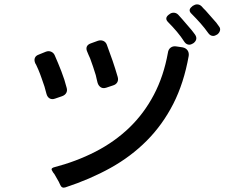

<svg xmlns="http://www.w3.org/2000/svg" viewBox="-20 -870 1040 876"><path d="M931 -718Q914 -742 895 -763.5Q876 -785 855 -806Q835 -824 856 -840L859 -843Q870 -850 879 -850Q891 -850 900 -841Q904 -836 908.5 -831.5Q913 -827 918 -822L962 -772Q967 -767 970.5 -761.5Q974 -756 978 -751Q986 -742 984 -732Q982 -722 973 -714L968 -711Q960 -706 953 -706Q940 -706 931 -718ZM822 -678Q806 -703 787 -725.5Q768 -748 747 -769Q729 -787 750 -803L753 -805Q761 -812 772 -812Q784 -812 793 -803Q798 -798 802 -793Q806 -788 811 -783Q822 -770 832.5 -758Q843 -746 854 -733Q859 -727 862.5 -722Q866 -717 870 -712Q884 -691 864 -674L859 -671Q851 -666 844 -666Q831 -666 822 -678ZM425 -493Q423 -501 421 -509.5Q419 -518 417 -527Q411 -547 404.5 -566Q398 -585 391 -604Q387 -612 384 -619.5Q381 -627 378 -634Q372 -647 376 -657Q380 -667 394 -672L427 -684Q440 -688 451 -683.5Q462 -679 467 -667Q481 -630 493.5 -593.5Q506 -557 517 -519Q521 -505 515 -494.5Q509 -484 495 -480L465 -470Q450 -465 439.5 -472Q429 -479 425 -493ZM255 -26 248 -41 228 -76Q221 -84 219 -89Q210 -101 224 -106Q328 -133 415.5 -178Q503 -223 570 -287.5Q637 -352 682 -437.5Q727 -523 746 -629Q748 -645 759 -653Q770 -661 786 -658L813 -654Q828 -651 835.5 -640.5Q843 -630 841 -615Q819 -491 770.5 -396Q722 -301 650 -228.5Q578 -156 484.5 -104Q391 -52 278 -15Q262 -10 255 -26ZM192 -442Q188 -457 183 -475Q176 -495 169.5 -514Q163 -533 155 -552Q151 -560 148 -567.5Q145 -575 141 -581Q135 -595 139 -605.5Q143 -616 157 -621L189 -634Q202 -639 213.5 -634Q225 -629 230 -617Q245 -583 260 -544.5Q275 -506 284 -470Q288 -457 282.5 -446.5Q277 -436 263 -431L231 -420Q217 -415 206.5 -421Q196 -427 192 -442Z"/></svg>

Font: Higure Gothic Medium
Style: Regular
Weight: 500
Designer: Yoshimichi Ohira
Foundry: Positype
Version: Version 1.000